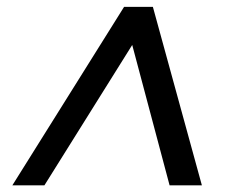

<svg xmlns="http://www.w3.org/2000/svg" viewBox="-20 -713 669 563"><path d="M477.3 -169.5 367.7 -581.2 110.2 -169.5H16.2L343.8 -692.8H428.3L572 -169.5Z"/></svg>

Font: Poppins Variable
Style: Italic
Weight: 100
Italic angle: -10°
Designer: Jonny Pinhorn
Foundry: Indian Type Foundry
Version: Version 6.000